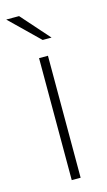

<svg xmlns="http://www.w3.org/2000/svg" viewBox="-113 -712 417 751"><g transform="rotate(-15 95.5 -336.5)"><path d="M116 0H80V-494H116ZM112 -559 -5 -673H47L148 -559Z"/></g></svg>

Font: Blinker ExtraLight
Style: Regular
Weight: 200
Designer: Juergen Huber
Foundry: supertype
Version: Version 1.017;hotconv 1.0.117;makeotfexe 2.5.65602